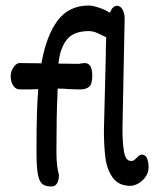

<svg xmlns="http://www.w3.org/2000/svg" viewBox="-20 -676 571 701"><path d="M522.5 -65.4Q522.5 -46.4 511.7 -30.8Q501 -15.1 485.4 -6.3Q469.7 2.4 456.1 2.4Q413.1 2.4 391.8 -27.1Q370.6 -56.6 365 -99.1Q359.4 -141.6 359.4 -200.7L366.2 -468.8Q366.2 -504.4 367.7 -540Q362.8 -542 353 -546.9Q338.4 -554.7 327.4 -558.6Q316.4 -562.5 304.2 -562.5Q248 -562.5 223.4 -530.5Q198.7 -498.5 193.4 -443.8L267.1 -442.9Q271 -443.4 277.8 -444.6Q284.7 -445.8 289.1 -445.8Q316.9 -445.8 316.9 -400.4Q316.9 -368.2 304.9 -358.9Q293 -349.6 274.9 -349.6H260.3Q225.6 -350.6 211.9 -352.1Q208.5 -352.5 190.4 -352.5L189.9 -334Q186 -252.9 186 -121.1Q186 -68.4 195.3 -37.1Q194.8 -15.6 187.5 -5.4Q180.2 4.9 168.9 4.9Q146.5 4.9 135 -3.9Q123.5 -12.7 118.4 -39.1Q113.3 -65.4 113.3 -119.1V-143.1Q113.3 -273.4 119.6 -350.6Q111.8 -350.6 91.3 -349.6H51.3Q37.6 -349.6 28.3 -363.5Q19 -377.4 19 -397.5Q19 -409.2 23.9 -420.4Q28.8 -431.6 36.4 -438.7Q43.9 -445.8 51.3 -445.8L131.3 -444.8Q148.9 -544.9 189.9 -600.3Q231 -655.8 304.2 -655.8Q317.4 -655.8 340.1 -648.4Q362.8 -641.1 381.3 -629.4Q391.1 -654.8 406.7 -654.8Q420.4 -654.8 427.7 -640.6Q435.1 -626.5 435.1 -608.9L427.2 -208.5Q426.8 -157.7 432.6 -123Q438.5 -88.4 458 -88.4Q464.4 -87.9 468.8 -90.8Q473.1 -93.8 479 -99.6Q484.4 -105.5 488.5 -108.4Q492.7 -111.3 498.5 -111.3Q511.2 -111.3 516.8 -97.9Q522.5 -84.5 522.5 -65.4Z"/></svg>

Font: Dekko
Style: Regular
Weight: 400
Designer: Multiple
Foundry: Sorkin Type
Version: Version 2.001